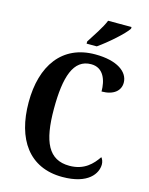

<svg xmlns="http://www.w3.org/2000/svg" viewBox="-136 -1015 859 1110"><g transform="rotate(15 293.0 -460.5)"><path d="M284 -784V-771H345C401 -810 488 -886 510 -921V-931H370C352 -886 311 -827 284 -784ZM347 10C503 10 550 -65 550 -119C550 -134 544 -151 536 -159C505 -113 459 -63 370 -63C245 -63 199 -161 199 -358C199 -550 235 -663 341 -663C416 -663 439 -592 439 -526C512 -526 550 -561 550 -608C550 -672 482 -724 349 -724C151 -724 48 -576 48 -358C48 -137 148 10 347 10Z"/></g></svg>

Font: Noto Serif Thai Condensed
Style: Bold
Weight: 700
Width: 3
Designer: Monotype Design Team
Foundry: Monotype Imaging Inc.
Version: Version 2.002